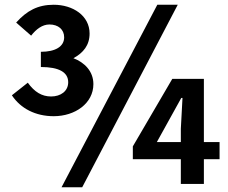

<svg xmlns="http://www.w3.org/2000/svg" viewBox="-20 -774 961 808"><path d="M539 -104H741V0H838V-104H904V-176H838V-442H705L539 -158ZM30 -373C67 -317 130 -285 206 -285C296 -285 373 -339 373 -420C373 -474 336 -511 289 -529C331 -552 357 -584 357 -633C357 -708 287 -754 206 -754C139 -754 93 -729 48 -679L111 -624C132 -651 158 -671 188 -671C225 -671 250 -650 250 -617C250 -578 213 -556 152 -556V-492C228 -492 267 -470 267 -428C267 -390 235 -368 195 -368C156 -368 125 -387 97 -426ZM239 14H326L728 -754H642ZM640 -176 743 -362H748L741 -232V-176Z"/></svg>

Font: Noto Sans KR Bold
Style: Regular
Weight: 700
Designer: Ryoko NISHIZUKA  (kana & ideographs); Paul D. Hunt (Latin, Greek & Cyrillic); Wenlong ZHANG  (bopomofo); Sandoll Communi
Foundry: Adobe Systems Incorporated
Version: Version 1.004;PS 1.004;hotconv 1.0.82;makeotf.lib2.5.63406